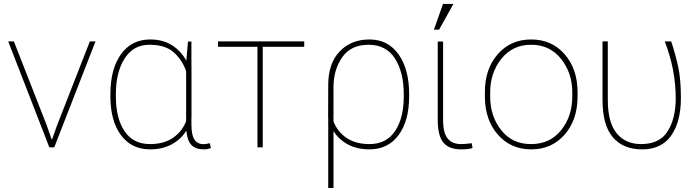

<svg xmlns="http://www.w3.org/2000/svg" viewBox="-20 -735 3492 958"><path d="M212.4 -111.8 237.3 -40.5H240.2L265.6 -111.8L428.2 -528.3H456.5L251 -0.5L251.5 0H226.1L21 -528.3H49.3Z M558.1 -254.4Q558.1 -145 601.3 -80.6Q644.5 -16.1 728.5 -16.1Q797.4 -16.1 842.8 -47.1Q888.2 -78.1 908.7 -129.9V-379.9Q889.2 -436 846.9 -473.9Q804.7 -511.7 725.1 -511.7Q645.5 -511.7 601.8 -443.1Q558.1 -374.5 558.1 -264.6ZM996.6 10.3Q956.5 10.3 935.3 -11.5Q914.1 -33.2 909.7 -83Q883.3 -40 836.9 -14.9Q790.5 10.3 729 10.3Q635.7 10.3 583.3 -61Q530.8 -132.3 530.8 -254.4V-264.6Q530.8 -390.1 583.5 -464.1Q636.2 -538.1 730 -538.1Q792 -538.1 837.4 -509.8Q882.8 -481.4 909.7 -432.1L918 -527.8H935.1V-445.8Q935.1 -363.8 935.5 -363.8V-148.4L935.1 -147.5V-114.7Q935.1 -60.1 950.7 -37.8Q966.3 -15.6 995.1 -15.6Q1005.9 -15.6 1026.9 -20.5L1032.2 3.4Q1017.6 10.3 996.6 10.3Z M1498 -501.5H1291V0H1264.6V-501.5H1067.9V-528.3H1498Z M1994.6 -264.6Q1994.6 -374.5 1950.7 -443.1Q1906.7 -511.7 1818.8 -511.7Q1731 -511.7 1687.5 -449.2Q1644 -386.7 1644 -300.3V-128.9Q1664.1 -77.1 1709.5 -46.6Q1754.9 -16.1 1823.7 -16.1Q1907.2 -16.1 1950.9 -80.6Q1994.6 -145 1994.6 -254.4ZM2021.5 -254.4Q2021.5 -132.3 1968.8 -61Q1916 10.3 1823.2 10.3Q1761.7 10.3 1715.8 -14.4Q1669.9 -39.1 1644 -81.1V203.1H1617.7V-146.5Q1617.2 -147 1617.2 -147.5Q1617.2 -147.5 1617.2 -148.9L1617.7 -302.7V-310.5Q1617.7 -418.5 1674.8 -478.3Q1731.9 -538.1 1823.7 -538.1Q1915.5 -538.1 1968.5 -464.1Q2021.5 -390.1 2021.5 -264.6Z M2164.1 -136.2V-527.8H2190.9V-136.2Q2190.9 -70.3 2214.4 -43Q2237.8 -15.6 2281.2 -16.1Q2300.3 -16.1 2333.5 -20.5L2337.9 3.9Q2315.9 10.3 2282.7 10.3Q2220.7 10.7 2192.4 -23.4Q2164.1 -57.6 2164.1 -136.2ZM2190.4 -715.3H2242.2L2170.9 -586.9H2145Z M2425.8 -253.9Q2425.8 -154.3 2481.4 -85Q2536.6 -15.6 2630.4 -16.1Q2724.1 -16.1 2779.8 -85.4Q2835.4 -154.8 2835.4 -253.9V-274.4Q2835.4 -371.1 2779.3 -441.4Q2723.1 -511.7 2630.4 -511.7Q2537.6 -511.7 2481.4 -441.4Q2425.8 -371.1 2425.8 -274.4ZM2399.4 -274.4Q2398.9 -390.6 2463.4 -464.4Q2527.8 -538.1 2630.4 -538.1Q2732.9 -538.1 2797.4 -464.4Q2861.8 -390.6 2861.8 -274.4V-253.9Q2861.8 -137.2 2797.4 -63.5Q2732.9 10.3 2630.9 10.3Q2528.3 10.3 2463.9 -63.5Q2399.4 -137.2 2399.4 -253.9Z M3351.6 -244.1Q3351.6 -387.2 3296.9 -528.3H3329.1Q3352.5 -456.5 3365 -396.5Q3377.4 -336.4 3377.4 -245.6Q3377.4 -127.4 3328.9 -58.6Q3280.3 10.3 3184.6 10.3Q3088.9 10.3 3037.6 -50.3Q2986.3 -110.8 2986.3 -237.8V-528.3H3012.7V-236.8Q3012.7 -123.5 3057.1 -69.8Q3101.6 -16.1 3178.7 -16.1Q3271.5 -16.1 3311.5 -80.3Q3351.6 -144.5 3351.6 -244.1Z"/></svg>

Font: Roboto-Thin
Style: Regular
Weight: 250
Designer: Google
Version: Version 1.100141; 2013; ttfautohint (v0.94.14-c901) -l 8 -r 